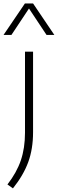

<svg xmlns="http://www.w3.org/2000/svg" viewBox="-52 -832 326 1083"><path d="M-10 208.5Q42 141.5 65.5 72.5Q89 3.5 89 -83.5V-540.5H134.5V-86.5Q134.5 7.5 107.5 81.8Q80.5 156 21 230.5ZM254.5 -635H210.5L111.5 -784L12.5 -635H-32L88.5 -812.5H134.5Z"/></svg>

Font: Encode Sans Semi Expanded ExLight
Style: Regular
Weight: 275
Width: 6
Designer: Multiple Designers
Foundry: Impallari Type
Version: Version 2.000